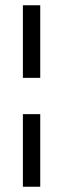

<svg xmlns="http://www.w3.org/2000/svg" viewBox="-20 -696 240 730"><path d="M133 -400V-676H67V-400ZM133 14V-262H67V14Z"/></svg>

Font: XITS Math
Style: Regular
Weight: 400
Designer: MicroPress Inc., with final additions and corrections provided by Coen Hoffman, Elsevier (retired)
Version: Version 1.108